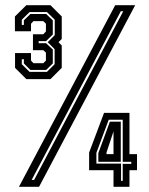

<svg xmlns="http://www.w3.org/2000/svg" viewBox="-20 -720 573 740"><path d="M81.5 -415 38 -458.5V-515.5H99.5V-486.5L109 -476.5H147L157 -486.5V-517L147 -526.5H107V-588H147L157 -599V-628.5L147 -638.5H109L99.5 -628.5V-599.5H37.5V-656.5L81.5 -700H174.5L218 -656.5V-570L205.5 -557.5L218 -544.5V-458.5L174.5 -415ZM94 -443H161L190.5 -472.5V-530.5L164 -557.5L191 -584.5V-644L161 -673.5H94L64 -644V-624H72V-641.5L97 -666H158L183.5 -641.5V-587L157.5 -561.5H129V-553.5H157.5L183.5 -529V-475.5L158 -450.5H97L72 -475.5V-491.5H64V-472.5ZM53 0 424 -700H501L130.5 0ZM102 -26.5H111.5L455 -676.5H445.5ZM417.5 0V-64H323.5V-132L381 -285H479V-126H508V-64H479V0ZM390.5 -126H417.5V-218H419L390.5 -132.5ZM446.5 -23H453V-88.5H486V-96.5H453V-258.5H399L351.5 -131V-89.5H446.5ZM359 -96.5V-130L403.5 -251H445.5V-96.5Z"/></svg>

Font: Tourney Thin
Style: Bold
Weight: 700
Version: Version 1.015